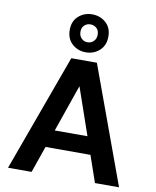

<svg xmlns="http://www.w3.org/2000/svg" viewBox="-103 -1053 916 1131"><g transform="rotate(10 355.5 -488.0)"><path d="M24 0 279 -700H432L688 0H544L355 -546L165 0ZM136 -159 172 -264H528L564 -159ZM356 -749Q309 -749 275 -779.5Q241 -810 241 -863Q241 -916 275 -946Q309 -976 356 -976Q404 -976 438 -946Q472 -916 472 -863Q472 -810 438 -779.5Q404 -749 356 -749ZM356 -809Q378 -809 393 -824Q408 -839 408 -863Q408 -888 393 -902Q378 -916 356 -916Q335 -916 320 -902Q305 -888 305 -863Q305 -839 320 -824Q335 -809 356 -809Z"/></g></svg>

Font: DM Sans 11pt
Style: Bold
Weight: 700
Version: Version 4.004;gftools[0.9.30]